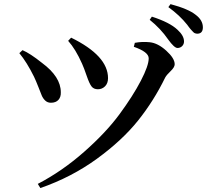

<svg xmlns="http://www.w3.org/2000/svg" viewBox="-20 -869 1040 945"><path d="M853.5 -632.8Q837.9 -632.8 807.6 -674.8Q770.5 -728.5 716.8 -771.5L727.5 -787.1Q815.4 -758.8 853.5 -722.7Q885.7 -693.4 885.7 -665Q885.7 -651.4 876.5 -642.1Q867.2 -632.8 853.5 -632.8ZM950.2 -703.1Q947.3 -703.1 943.8 -704.1Q940.4 -705.1 938 -706.1Q935.5 -707 932.1 -710.4Q928.7 -713.9 926.8 -715.8Q924.8 -717.8 920.9 -722.2Q917 -726.6 915 -729Q913.1 -731.4 908.2 -737.8Q903.3 -744.1 901.4 -747.1Q864.3 -793.9 808.6 -834L819.3 -848.6Q907.2 -825.2 943.4 -795.9Q978.5 -769.5 978.5 -734.4Q978.5 -703.1 950.2 -703.1ZM330.1 -683.6Q511.7 -594.7 511.7 -484.4Q511.7 -459 497.1 -444.3Q482.4 -429.7 461.9 -429.7Q441.4 -429.7 430.7 -443.4Q419.9 -457 406.7 -495.6Q393.6 -534.2 383.8 -555.7Q351.6 -627.9 315.4 -668ZM147.5 -491.2Q112.3 -562.5 75.2 -607.4L90.8 -622.1Q127.9 -606.4 186.5 -559.6Q279.3 -491.2 279.3 -415Q280.3 -391.6 267.6 -377.4Q254.9 -363.3 230.5 -363.3Q213.9 -363.3 202.6 -374Q191.4 -384.8 185.5 -398.9Q179.7 -413.1 168.5 -441.9Q157.2 -470.7 147.5 -491.2ZM793 -487.3Q737.3 -373 659.7 -275.9Q582 -178.7 457.5 -87.9Q333 2.9 178.7 56.6L166 36.1Q286.1 -26.4 394 -121.6Q502 -216.8 568.4 -307.1Q634.8 -397.5 673.3 -471.7Q711.9 -545.9 711.9 -582Q711.9 -613.3 638.7 -638.7L643.6 -658.2Q679.7 -665 716.8 -661.1Q756.8 -657.2 798.3 -619.6Q839.8 -582 839.8 -552.7Q839.8 -538.1 819.8 -519Q799.8 -500 793 -487.3Z"/></svg>

Font: GenYoMin TW TTF SemiBold
Style: Regular
Weight: 600
Version: Version 1.300